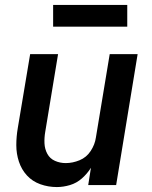

<svg xmlns="http://www.w3.org/2000/svg" viewBox="-20 -749 616 777"><path d="M210 8Q236 8 263 0Q290 -8 311.5 -27Q333 -46 348 -70L337 0H450L537 -530H424L368 -192Q364 -164 347 -138Q330 -112 302 -100.5Q274 -89 246 -89Q223 -89 202.5 -98Q182 -107 171.5 -126.5Q161 -146 160 -169Q159 -192 163 -215L215 -530H102L52 -231Q46 -196 46 -161.5Q46 -127 56.5 -95Q67 -63 89 -39Q111 -15 143 -3.5Q175 8 210 8ZM195 -641H495V-729H195Z"/></svg>

Font: Iosevka Sparkle SmBdObl
Style: Regular
Weight: 600
Italic angle: -9°
Designer: Belleve Invis
Foundry: Belleve Invis
Version: Version 4.5.0; ttfautohint (v1.8.3)